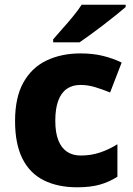

<svg xmlns="http://www.w3.org/2000/svg" viewBox="-20 -786 566 816"><path d="M308 10Q226 10 166.5 -19.5Q107 -49 75.5 -111.5Q44 -174 44 -272Q44 -372 79.5 -435.5Q115 -499 178 -529Q241 -559 322 -559Q376 -559 419.5 -548Q463 -537 497 -520L448 -393Q413 -407 383 -416Q353 -425 322 -425Q288 -425 264 -408.5Q240 -392 227.5 -358Q215 -324 215 -273Q215 -222 228 -189.5Q241 -157 265 -141Q289 -125 323 -125Q367 -125 405.5 -138Q444 -151 479 -173V-35Q445 -13 405 -1.5Q365 10 308 10ZM514 -756Q498 -742 473 -722Q448 -702 419.5 -680Q391 -658 364 -638.5Q337 -619 318 -606H206V-619Q222 -638 245 -663.5Q268 -689 290.5 -716.5Q313 -744 327 -766H514Z"/></svg>

Font: Noto Sans Hebrew ExtraBold
Style: Regular
Weight: 800
Designer: Monotype Design Team
Foundry: Monotype Imaging Inc.
Version: Version 2.003